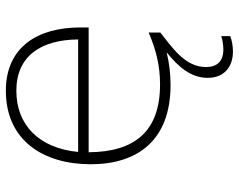

<svg xmlns="http://www.w3.org/2000/svg" viewBox="-98 -480 797 640"><g transform="rotate(-90 300.0 -160.5)"><path d="M336 10C371 10 409 6 445 -3C397 36 360 77 360 134C360 188 396 218 448 218C468 218 486 214 499 209V179C488 183 469 186 455 186C415 186 396 165 396 128C396 58 462 15 511 -24V-63C455 -39 402 -25 338 -25C182 -25 113 -109 112 -263H528V-291C528 -434 462 -539 317 -539C153 -539 72 -416 72 -256C72 -101 151 10 336 10ZM488 -298H113C126 -432 206 -504 317 -504C432 -504 487 -423 488 -298Z"/></g></svg>

Font: Noto Sans Mono ExtraLight
Style: Regular
Weight: 200
Designer: Monotype Design Team
Foundry: Monotype Imaging Inc.
Version: Version 2.014